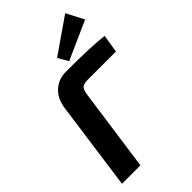

<svg xmlns="http://www.w3.org/2000/svg" viewBox="-277 -1028 1119 1119"><g transform="rotate(-45 283.0 -468.5)"><path d="M553 -829 316 -723 279 -786 497 -937ZM28 0 104 -548Q114 -617 156 -655Q198 -693 260 -693Q472 -693 566 -681L548 -570H317Q283 -570 270 -558.5Q257 -547 252 -512L180 0Z"/></g></svg>

Font: Ezarion
Style: Bold Italic
Weight: 700
Italic angle: -8°
Designer: Natanael Gama
Version: Version 1.001;PS 001.001;hotconv 1.0.70;makeotf.lib2.5.58329